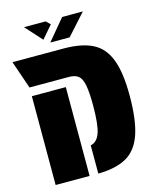

<svg xmlns="http://www.w3.org/2000/svg" viewBox="-130 -978 859 1065"><g transform="rotate(-15 300.0 -445.5)"><path d="M55 -560 0 -720H293Q396 -720 459 -688.5Q522 -657 551 -581.5Q580 -506 580 -374Q580 -233 552 -151.5Q524 -70 462.5 -35.5Q401 -1 300 0V-162Q338 -170 354 -217Q370 -264 370 -374Q370 -449 362 -489.5Q354 -530 335 -545Q316 -560 281 -560ZM55 0V-510H250V0ZM231 -771 331 -891H450L342 -771ZM198 -796 112 -891H236L260 -868Z"/></g></svg>

Font: Protest Guerrilla
Style: Regular
Weight: 400
Designer: Octavio Pardo
Foundry: Ashler Design
Version: Version 2.005; ttfautohint (v1.8.4.7-5d5b)